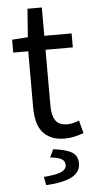

<svg xmlns="http://www.w3.org/2000/svg" viewBox="-58 -657 454 918"><g transform="rotate(-5 169.0 -198.0)"><path d="M235 12Q196 12 169.5 0Q143 -12 126.5 -33Q110 -54 103 -84Q96 -114 96 -150V-419H24V-481L100 -486L110 -622H179V-486H310V-419H179V-149Q179 -104 195.5 -79.5Q212 -55 254 -55Q267 -55 282 -59Q297 -63 309 -68L325 -6Q305 1 281.5 6.5Q258 12 235 12ZM126 226 118 186Q181 181 204 169.5Q227 158 227 138Q227 118 209 108.5Q191 99 156 96L174 58Q239 66 265 83.5Q291 101 291 135Q291 179 248.5 200.5Q206 222 126 226Z"/></g></svg>

Font: CV Source Sans
Style: Regular
Weight: 400
Designer: Paul D. Hunt
Foundry: Adobe Systems Incorporated
Version: Version 3.001